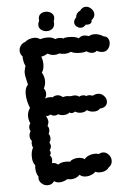

<svg xmlns="http://www.w3.org/2000/svg" viewBox="-58 -888 635 930"><g transform="rotate(-5 260.0 -422.5)"><path d="M424 -709Q447 -709 470 -694Q481 -694 488 -685Q495 -676 495 -663Q495 -646 485 -633Q475 -620 457 -620Q444 -620 429 -628Q421 -620 408 -620Q394 -620 379 -630Q369 -625 349 -625Q320 -625 304 -634Q289 -627 273 -627Q260 -627 248 -631Q235 -626 223 -626Q207 -626 191 -635Q173 -625 159 -623Q166 -606 166 -586Q166 -561 155 -546Q167 -527 167 -504Q167 -486 158 -468Q167 -458 167 -443Q167 -433 160 -419Q169 -424 182 -424Q192 -424 196 -422Q207 -430 220 -430Q233 -430 246 -419Q258 -422 266 -422Q271 -422 283 -420Q295 -422 300 -422Q317 -422 325 -414Q333 -419 343 -419Q355 -419 358 -414Q367 -417 372 -417Q379 -417 391 -413Q404 -420 416 -420Q433 -420 445 -407.5Q457 -395 457 -380Q457 -367 448 -358Q439 -349 420 -348Q411 -336 390 -336Q371 -336 356 -346Q346 -336 327 -336Q310 -336 299 -344Q291 -338 282 -338Q276 -338 272 -342Q261 -332 242 -332Q228 -332 216 -338Q206 -333 199 -333Q189 -333 179 -340Q172 -336 168 -335Q164 -334 157 -335Q166 -317 166 -307Q166 -298 160 -286Q167 -278 167 -266Q167 -257 162 -247Q169 -239 169 -226Q169 -214 162 -206Q168 -194 168 -187Q168 -181 160 -167Q164 -163 164 -156Q164 -147 158 -144Q168 -135 168 -121Q168 -116 166 -104L172 -105Q183 -105 195 -95Q210 -106 234 -106Q243 -106 253 -104Q259 -111 270 -115Q281 -119 294 -119Q315 -119 326 -110Q332 -120 347 -126Q362 -132 377 -132Q388 -132 395 -129Q406 -135 415 -135Q431 -135 443 -122Q455 -109 455 -92Q455 -71 436 -59Q432 -51 420 -45.5Q408 -40 394 -40Q380 -40 372 -45Q364 -37 351 -31.5Q338 -26 325 -26Q305 -26 294 -37Q277 -19 250 -19Q245 -19 233 -21Q213 -9 194 -9Q179 -9 168 -17Q157 0 136 0Q118 0 104.5 -14Q91 -28 95 -47Q89 -53 86 -65Q83 -77 83 -89Q83 -98 84 -102Q71 -115 71 -146Q71 -159 74 -170.5Q77 -182 81 -187Q76 -197 76 -208Q76 -213 78 -221Q69 -230 69 -245Q69 -259 76 -267Q71 -277 71 -285Q71 -296 78 -306Q70 -324 70 -341Q70 -362 83 -381Q77 -394 72.5 -413Q68 -432 68 -449Q68 -481 83 -493Q78 -515 78 -516Q72 -540 72 -550Q72 -565 79 -586Q74 -593 71 -609Q68 -625 69 -632Q57 -644 57 -661Q57 -674 65.5 -685.5Q74 -697 88 -701Q95 -708 107 -712.5Q119 -717 132 -717Q149 -717 161 -708Q178 -713 195 -713Q219 -713 234 -702Q243 -706 255 -706Q266 -706 272 -701Q278 -706 301 -706Q331 -706 348 -696Q359 -707 375 -707Q385 -707 398 -702Q408 -709 424 -709ZM363 -746Q351 -746 341.5 -754.5Q332 -763 332 -774Q332 -786 344 -798Q345 -819 366 -829Q378 -845 394 -845Q409 -845 421 -833Q433 -821 433 -806Q433 -790 417 -778Q418 -768 411.5 -763Q405 -758 395 -758L387 -759Q377 -746 363 -746ZM158 -776Q158 -762 170 -753Q182 -744 197 -744Q213 -744 224 -753Q235 -762 235 -780Q235 -786 234 -789Q238 -797 238 -806Q238 -821 226 -829.5Q214 -838 199 -838Q182 -838 171.5 -828Q161 -818 164 -798Q158 -786 158 -776Z"/></g></svg>

Font: Pangolin
Style: Regular
Weight: 400
Designer: Kevin Burke
Foundry: Google, Inc.
Version: Version 1.101